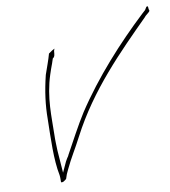

<svg xmlns="http://www.w3.org/2000/svg" viewBox="-47 -616 607 687"><g transform="rotate(-5 256.5 -272.5)"><path d="M124 -360C115 -302 113 -252 117 -203C122 -132 125 -55 142 2C147 26 140 32 154 26C161 21 164 17 164 17L165 13C166 6 169 -3 174 -16C189 -57 205 -86 223 -130C290 -292 398 -419 497 -537V-538L510 -551C514 -555 514 -558 511 -562C510 -577 505 -577 498 -560L486 -547C401 -452 312 -336 247 -215C224 -171 199 -111 179 -66V-65C176 -59 171 -51 169 -45L155 -6L142 -86C140 -104 137 -123 136 -143C132 -208 121 -278 140 -360C143 -373 146 -385 150 -399L154 -416C161 -422 161 -425 161 -443L163 -451C159 -449 150 -442 142 -435C138 -412 130 -385 124 -360Z"/></g></svg>

Font: Stray Cat
Style: ExLtObl
Weight: 200
Version: Version 1.0